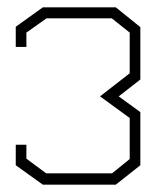

<svg xmlns="http://www.w3.org/2000/svg" viewBox="-20 -754 426 524"><path d="M296 -250H97L23 -303V-359H52V-321L106 -281H286L334 -320V-432L253 -491L334 -554V-665L285 -704H107L52 -665V-626H23V-681L97 -734H296L363 -680V-537L304 -491L363 -448V-303Z"/></svg>

Font: Turret Road ExtraLight
Style: Regular
Weight: 275
Designer: Noponies
Foundry: Noponies
Version: Version 1.001; ttfautohint (v1.8)